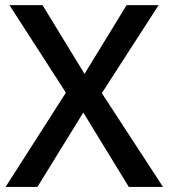

<svg xmlns="http://www.w3.org/2000/svg" viewBox="-20 -734 662 754"><path d="M620.1 0H485.8L307.1 -292L127 0H2L238.8 -370.1L17.1 -713.9H147L312 -443.8L477.1 -713.9H603L379.9 -368.2Z"/></svg>

Font: Open Sans Semibold
Style: Regular
Weight: 600
Foundry: Ascender Corporation
Version: Version 1.10